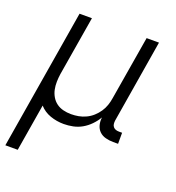

<svg xmlns="http://www.w3.org/2000/svg" viewBox="-133 -636 866 947"><g transform="rotate(20 300.0 -162.5)"><path d="M1 205 123 -530H188L136 -218Q133 -198 132.5 -177Q132 -156 136 -136.5Q140 -117 150 -100Q160 -83 175.5 -71.5Q191 -60 211 -55Q231 -50 252 -50Q252 -50 252.5 -50Q253 -50 253 -50Q272 -50 291.5 -53.5Q311 -57 330 -66Q349 -75 364.5 -89Q380 -103 391.5 -120Q403 -137 409.5 -156Q416 -175 419 -195L475 -530H540L468 -94Q467 -85 468 -76.5Q469 -68 474.5 -61.5Q480 -55 488 -52.5Q496 -50 505 -50H521V8H495Q475 8 455.5 3Q436 -2 422.5 -15Q409 -28 404 -47.5Q399 -67 402 -87Q389 -65 370.5 -46Q352 -27 330 -14.5Q308 -2 283.5 3Q259 8 235 8Q198 8 164 -4Q130 -16 107 -42L66 205Z"/></g></svg>

Font: Iosevka Curly Light Extended
Style: Italic
Weight: 300
Width: 7
Italic angle: -9°
Monospace: yes
Designer: Belleve Invis
Foundry: Belleve Invis
Version: Version 11.1.0; ttfautohint (v1.8.3)